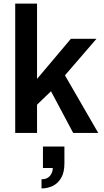

<svg xmlns="http://www.w3.org/2000/svg" viewBox="-20 -743 583 1073"><path d="M65 0V-723H187V-302L376 -526H519L343 -322L529 0H389L265 -233L187 -158V0ZM212 310V259Q244 259 259.5 239.5Q275 220 275 196H220V76H340V170Q340 220 322 251Q304 282 275 296Q246 310 212 310Z"/></svg>

Font: Archivo SemiBold SemiBold
Style: Regular
Weight: 600
Version: Version 2.001